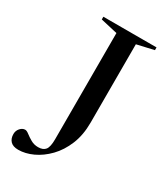

<svg xmlns="http://www.w3.org/2000/svg" viewBox="-182 -794 763 882"><g transform="rotate(30 199.5 -352.5)"><path d="M290.5 -264Q290.5 -198.5 269.5 -147.5Q248.5 -96.5 214.5 -61.5Q180.5 -26.5 141 -8.2Q101.5 10 64.5 10Q36.5 10 23 -4Q9.5 -18 9.5 -42Q9.5 -60 21.2 -73Q33 -86 47 -86Q55.5 -86 68.2 -76Q81 -66 98.5 -56Q116 -46 137.5 -46Q164 -46 175.8 -61.2Q187.5 -76.5 187.5 -116.5V-680L98 -700.5V-715H380V-700.5L290.5 -680Z"/></g></svg>

Font: Newsreader 72pt
Style: Regular
Weight: 400
Designer: Hugues Gentile
Foundry: Production Type
Version: Version 1.003; ttfautohint (v1.8.3)